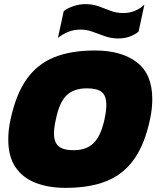

<svg xmlns="http://www.w3.org/2000/svg" viewBox="-20 -898 756 928"><path d="M552 -712Q518 -712 487 -723Q456 -734 427.5 -744.5Q399 -755 370 -755Q337 -755 310 -744Q283 -733 260 -715L288 -844Q305 -858 334 -868Q363 -878 393 -878Q428 -878 457 -867.5Q486 -857 514 -846Q542 -835 575 -835Q608 -835 635 -847Q662 -859 678 -876L650 -746Q637 -733 610 -722.5Q583 -712 552 -712ZM297 10Q214 10 151.5 -14.5Q89 -39 54.5 -90.5Q20 -142 20 -223Q20 -246 22.5 -270Q25 -294 31 -321Q57 -442 108.5 -515Q160 -588 241.5 -621Q323 -654 439 -654Q567 -654 641.5 -597Q716 -540 716 -419Q716 -397 713.5 -372.5Q711 -348 705 -321Q680 -202 628.5 -129Q577 -56 495.5 -23Q414 10 297 10ZM336 -172Q398 -172 433 -207Q468 -242 485 -321Q494 -363 494 -391Q494 -435 472 -453Q450 -471 400 -471Q337 -471 302 -437.5Q267 -404 250 -321Q241 -281 241 -253Q241 -210 263.5 -191Q286 -172 336 -172Z"/></svg>

Font: Kanit ExtraBold
Style: Italic
Weight: 800
Italic angle: -12°
Designer: Katatrad Team
Foundry: CadsonDemak
Version: Version 2.000; ttfautohint (v1.8.3)